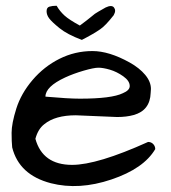

<svg xmlns="http://www.w3.org/2000/svg" viewBox="-20 -630 581 654"><path d="M225.6 -68.4Q311.5 -68.4 484.4 -146.5Q495.1 -146.5 502 -139.2Q508.8 -131.8 508.8 -122.1Q469.7 -55.7 359.4 -18.6Q249 18.6 153.3 -5.9Q44.9 -34.2 21.5 -127.9Q19.5 -146.5 19.5 -177.7Q19.5 -209 35.6 -260.3Q51.8 -311.5 90.8 -357.4Q129.9 -403.3 182.6 -429.7Q235.4 -456.1 294.9 -456.1Q351.6 -456.1 421.9 -417Q455.1 -398.4 474.6 -375Q494.1 -351.6 494.1 -327.1Q494.1 -320.3 493.2 -313.5Q491.2 -253.9 435.5 -238.3Q411.1 -231.4 378.9 -231.4L238.3 -237.3Q168 -237.3 130.9 -207Q109.4 -190.4 100.6 -157.2Q125 -68.4 225.6 -68.4ZM202.1 -366.2Q134.8 -335 134.8 -300.8Q212.9 -293.9 252 -293.9Q360.4 -293.9 398.4 -312.5Q421.9 -322.3 421.9 -336.9Q421.9 -354.5 399.9 -370.1Q377.9 -385.7 354.5 -392.6Q331.1 -399.4 315.4 -399.4Q299.8 -399.4 264.6 -389.2Q229.5 -378.9 202.1 -366.2ZM172.9 -610.4Q183.6 -591.8 199.7 -577.1Q215.8 -562.5 252 -543Q278.3 -562.5 288.1 -570.8Q297.9 -579.1 303.2 -583Q308.6 -586.9 314.9 -590.3Q321.3 -593.8 339.8 -604.5Q360.4 -614.3 368.2 -604.5Q372.1 -599.6 372.1 -593.3Q372.1 -586.9 367.2 -578.1Q338.9 -542 321.3 -530.3Q298.8 -514.6 258.8 -494.1Q209 -512.7 182.6 -534.2Q156.2 -555.7 147.5 -567.4Q138.7 -579.1 138.7 -591.8Q138.7 -604.5 148.4 -607.4Q158.2 -610.4 172.9 -610.4Z"/></svg>

Font: Architects Daughter
Style: Regular
Weight: 400
Designer: Kimberly Geswein
Foundry: Kimberly Geswein
Version: Version 1.003 2010